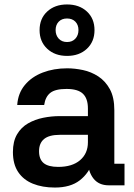

<svg xmlns="http://www.w3.org/2000/svg" viewBox="-20 -832 602 862"><path d="M539 0H468Q424 0 400 -30Q376 -60 374.3 -109.7L397.7 -108Q379.7 -54.7 338 -22.3Q296.3 10 226.3 10Q170.3 10 127.8 -7.2Q85.3 -24.3 61.7 -59.5Q38 -94.7 38 -149.3Q38 -197.3 56.5 -228.8Q75 -260.3 105.8 -278Q136.7 -295.7 173.7 -303.2Q210.7 -310.7 247.7 -310.7H374.7V-345Q374.7 -389.7 352.2 -411.2Q329.7 -432.7 278.7 -432.7Q228.3 -432.7 206 -415.2Q183.7 -397.7 178.3 -360.7H57.3Q61 -413.7 91.7 -450.5Q122.3 -487.3 171.8 -506.3Q221.3 -525.3 281.7 -525.3Q315.7 -525.3 352.5 -517.5Q389.3 -509.7 421.2 -489Q453 -468.3 473.2 -431.7Q493.3 -395 493.3 -337V-97H539ZM155.3 -153Q155.3 -117 176 -99.8Q196.7 -82.7 241.3 -82.7Q304.3 -82.7 339.5 -112.8Q374.7 -143 374.7 -193.3V-226.7H248.7Q200.7 -226.7 178 -208Q155.3 -189.3 155.3 -153ZM281.2 -581Q226.3 -581 192 -613.1Q157.7 -645.2 157.7 -696.7Q157.7 -748.6 192 -780.3Q226.3 -812 281 -812Q336 -812 370.2 -780.3Q404.3 -748.6 404.3 -696.7Q404.3 -645.2 370.2 -613.1Q336 -581 281.2 -581ZM281.1 -643.3Q304.5 -643.3 318.4 -658.5Q332.3 -673.7 332.3 -697Q332.3 -720.3 318.4 -734.7Q304.4 -749 280.9 -749Q257.5 -749 243.6 -734.7Q229.7 -720.3 229.7 -697Q229.7 -673.7 243.6 -658.5Q257.6 -643.3 281.1 -643.3Z"/></svg>

Font: Asta Sans Light
Style: Regular
Weight: 300
Designer: 42dot
Version: Version 1.000